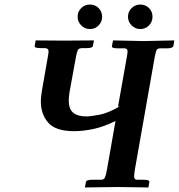

<svg xmlns="http://www.w3.org/2000/svg" viewBox="-20 -825 788 846"><path d="M322 -751Q322 -774 338 -789.5Q354 -805 376 -805Q399 -805 414.5 -789.5Q430 -774 430 -751Q430 -729 414.5 -713Q399 -697 376 -697Q354 -697 338 -713Q322 -729 322 -751ZM544 -751Q544 -774 560 -789.5Q576 -805 598 -805Q621 -805 636.5 -789.5Q652 -774 652 -751Q652 -729 636.5 -713Q621 -697 598 -697Q576 -697 560 -713Q544 -729 544 -751ZM426 -33Q438 -33 442.5 -43Q447 -53 451 -76L489 -292Q439 -267 393 -257Q347 -247 306 -247Q226 -247 193 -284Q160 -321 160 -378Q160 -390 161.5 -402Q163 -414 165 -427L191 -576Q194 -591 194 -599Q194 -613 176 -613H158Q132 -613 133 -622L137 -647L265 -646Q292 -646 329.5 -646.5Q367 -647 394 -647L389 -622Q388 -613 360 -613H343Q327 -613 323 -604.5Q319 -596 315 -576L286 -417Q283 -396 283 -382Q283 -344 303 -328Q323 -312 360 -312Q379 -312 418.5 -319.5Q458 -327 510 -358L500 -355L539 -575Q542 -590 542 -599Q542 -612 528 -612H499Q472 -612 473 -621L478 -647L613 -644Q642 -645 681.5 -645.5Q721 -646 748 -647L744 -622Q741 -612 715 -612H686Q675 -612 671 -606Q667 -600 662 -575L574 -76Q571 -57 571 -48Q571 -33 584 -33H613Q640 -33 638 -23L634 1L499 -1Q468 -1 426.5 0Q385 1 354 1L359 -24Q361 -33 387 -33Z"/></svg>

Font: Libertinus Serif Semibold Italic
Style: Regular
Weight: 600
Italic angle: -11.5°
Designer: Philipp H. Poll, Khaled Hosny
Foundry: Caleb Maclennan
Version: Version 7.051;RELEASE